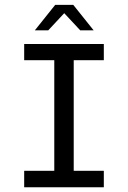

<svg xmlns="http://www.w3.org/2000/svg" viewBox="-20 -790 540 810"><path d="M82 -604.5H418V-536.1H291V-69.3H418V0H82V-69.3H209V-536.1H82ZM212.9 -769.5H289.1L375 -662.1H318.4L251 -734.4L183.6 -662.1H127Z"/></svg>

Font: BabelStone Mayan Numerals
Style: Regular
Weight: 400
Designer: Andrew West
Foundry: BabelStone
Version: Version 11.000 June 09, 2018